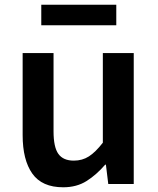

<svg xmlns="http://www.w3.org/2000/svg" viewBox="-20 -780 669 814"><path d="M248 14Q158 14 117 -44Q76 -102 76 -207V-555H207V-223Q207 -156 227.5 -127.5Q248 -99 293 -99Q329 -99 357 -117Q385 -135 416 -175V-555H547V0H439L429 -82H426Q389 -39 347 -12.5Q305 14 248 14ZM155 -673V-760H473V-673Z"/></svg>

Font: Noto Sans HK SemiBold
Style: Regular
Weight: 600
Version: Version 2.004-H2;hotconv 1.0.118;makeotfexe 2.5.65603